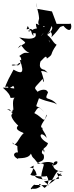

<svg xmlns="http://www.w3.org/2000/svg" viewBox="-65 -1014 525 1360"><path d="M338 211C381 228 387 231 352 231C388 179 370 233 281 292C340 218 326 179 384 204C283 196 306 118 341 130C350 162 273 166 318 145C275 118 225 146 201 146C196 125 260 141 244 81C210 66 257 19 248 66C227 28 263 42 275 0C194 -41 220 -95 266 -37C254 -82 232 -88 236 -108C199 -114 280 -188 263 -202C249 -131 241 -182 178 -213C205 -254 204 -268 248 -220C188 -293 178 -221 211 -318C291 -285 304 -296 339 -274C284 -339 242 -291 275 -359C261 -399 198 -366 202 -363C172 -399 175 -384 237 -455C244 -416 257 -424 226 -511C267 -512 294 -479 251 -519C187 -530 233 -597 237 -625C224 -592 210 -573 178 -565C220 -545 261 -648 267 -599C321 -636 280 -619 336 -697C302 -714 300 -766 228 -786C262 -797 308 -783 253 -801C243 -770 203 -734 250 -790C229 -769 289 -736 289 -713C237 -804 320 -807 299 -750C376 -828 343 -819 384 -831C453 -750 446 -865 428 -845H336L303 -933L199 -951L194 -994C194 -950 208 -938 212 -883C190 -814 242 -850 210 -838C181 -850 190 -851 192 -825C211 -765 246 -786 253 -775C300 -773 272 -802 328 -867C268 -819 337 -836 282 -776C271 -764 222 -848 252 -826C226 -808 120 -824 172 -759C168 -851 120 -787 144 -790C150 -838 107 -776 132 -830C174 -741 203 -793 177 -793C209 -752 176 -725 71 -749C137 -695 119 -723 61 -672C94 -724 87 -659 144 -640C113 -637 116 -651 71 -617C100 -602 80 -548 58 -551C5 -570 3 -534 65 -559C73 -584 56 -545 109 -592C95 -585 103 -579 75 -590C117 -481 78 -494 31 -521C-31 -410 -33 -385 -23 -399C20 -409 -43 -359 29 -406C47 -372 36 -396 -45 -393C46 -315 -23 -318 39 -322C14 -305 38 -218 26 -238C13 -186 17 -243 -3 -239C-45 -247 47 -224 16 -201C10 -176 60 -126 64 -125C38 -99 68 -87 103 -71C69 -45 46 41 21 -5C78 42 49 -4 62 66C46 60 8 83 64 114C44 97 131 122 154 74C171 116 162 87 199 137C238 144 192 135 255 150C235 116 247 183 248 144C232 211 203 266 269 259C162 254 181 219 195 228C180 137 105 196 174 159C164 231 135 218 162 229C221 238 292 242 256 221C291 255 279 302 250 317C184 251 225 325 224 304C174 348 128 301 165 324C127 339 198 271 177 296L282 298L247 271L354 251Z"/></svg>

Font: Hussar Lance
Style: Regular
Weight: 700
Foundry: Cannot Into Space Fonts, PlusOne Fonts
Version: Version 2.27